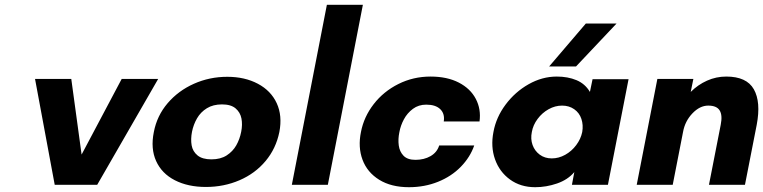

<svg xmlns="http://www.w3.org/2000/svg" viewBox="-20 -770 3180 800"><path d="M126 -441H277L320 -126L487 -441H639L385 0H208Z M621 -220Q634 -288 678.5 -340Q723 -392 788 -421Q853 -450 927 -450Q1000 -450 1054.5 -421Q1109 -392 1133 -340Q1157 -288 1144 -220Q1130 -151 1086.5 -99Q1043 -47 978 -19Q913 9 838 9Q763 9 708.5 -19Q654 -47 630.5 -99Q607 -151 621 -220ZM985 -221Q991 -251 986 -276.5Q981 -302 961.5 -318.5Q942 -335 905 -335Q868 -335 842 -319Q816 -303 801 -277Q786 -251 780 -221Q774 -190 778.5 -164.5Q783 -139 803 -122.5Q823 -106 861 -106Q899 -106 924.5 -122.5Q950 -139 964.5 -164.5Q979 -190 985 -221Z M1342 -750H1492L1346 0H1196Z M1484 -220Q1496 -283 1537 -336Q1578 -389 1640 -420Q1702 -451 1774 -451Q1843 -451 1891.5 -426Q1940 -401 1962.5 -358Q1985 -315 1978 -264H1829Q1834 -296 1814.5 -315Q1795 -334 1756 -334Q1724 -334 1700.5 -316.5Q1677 -299 1663 -273Q1649 -247 1644 -219Q1638 -190 1641.5 -164Q1645 -138 1661.5 -121Q1678 -104 1711 -104Q1747 -104 1774 -119.5Q1801 -135 1810 -164H1956Q1939 -115 1900 -75Q1861 -35 1805 -12.5Q1749 10 1684 10Q1610 10 1560 -21Q1510 -52 1490.5 -104.5Q1471 -157 1484 -220Z M2036 -220Q2047 -281 2086.5 -334Q2126 -387 2182.5 -419Q2239 -451 2300 -451Q2346 -451 2382 -436Q2418 -421 2438 -387L2449 -440H2599L2513 0H2363L2373 -53Q2346 -21 2301 -5.5Q2256 10 2210 10Q2149 10 2105 -22Q2061 -54 2042.5 -106.5Q2024 -159 2036 -220ZM2406 -220Q2411 -249 2402.5 -274.5Q2394 -300 2372.5 -315Q2351 -330 2322 -330Q2293 -330 2266 -315Q2239 -300 2220 -274.5Q2201 -249 2196 -220Q2190 -191 2199 -166Q2208 -141 2229 -125.5Q2250 -110 2279 -110Q2308 -110 2335 -125Q2362 -140 2381 -165.5Q2400 -191 2406 -220ZM2421 -672H2549L2380 -493H2268Z M2719 -441H2869L2858 -387Q2888 -417 2926 -434Q2964 -451 3006 -451Q3091 -451 3121 -398Q3151 -345 3133 -250L3084 0H2934L2983 -250Q2991 -290 2978.5 -310Q2966 -330 2931 -330Q2896 -330 2865 -297.5Q2834 -265 2826 -220L2783 0H2633Z"/></svg>

Font: Teachers[wght] Italic
Style: Regular
Weight: 400
Designer: Alfredo Marco Pradil & Chank Diesel
Version: Version 1.000;Glyphs 3.1.2 (3151)